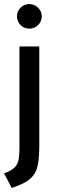

<svg xmlns="http://www.w3.org/2000/svg" viewBox="-20 -712 280 938"><path d="M123 -572Q107 -572 93 -580Q79 -588 71 -602Q63 -616 63 -632Q63 -657 80.5 -674.5Q98 -692 123 -692Q148 -692 166 -674.5Q184 -657 184 -632Q184 -607 166 -589.5Q148 -572 123 -572ZM172 -485V-2Q172 56 164.5 95Q157 134 129 160Q101 186 37 206L0 135Q35 122 50.5 107Q66 92 70.5 69.5Q75 47 75 13V-485Z"/></svg>

Font: Catamaran Medium
Style: Regular
Weight: 500
Designer: Pria Ravichandran
Version: Version 2.000